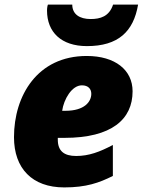

<svg xmlns="http://www.w3.org/2000/svg" viewBox="-20 -807 622 837"><path d="M359 -606C495 -606 562 -669 582 -787H473C456 -735 417 -724 375 -724C327 -724 295 -745 295 -787H189C187 -783 185 -772 185 -761C185 -667 247 -606 359 -606ZM260 10C356 10 412 -10 472 -40V-175C415 -145 368 -127 312 -127C259 -127 232 -149 232 -198V-206H261C467 -206 558 -287 558 -409C558 -502 482 -563 358 -563C143 -563 41 -390 41 -209C41 -73 120 10 260 10ZM251 -324C258 -374 293 -435 337 -435C365 -435 378 -419 378 -398C378 -364 349 -324 265 -324Z"/></svg>

Font: Noto Sans UI Black
Style: Italic
Weight: 900
Italic angle: -372°
Designer: Monotype Design Team
Foundry: Monotype Imaging Inc.
Version: Version 1.901